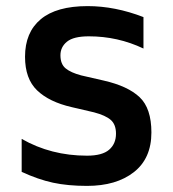

<svg xmlns="http://www.w3.org/2000/svg" viewBox="-20 -592 567 629"><path d="M51 -29V-137Q147 -82 265 -82Q315 -82 337.5 -101.5Q360 -121 360 -154Q360 -184 343 -199Q326 -214 288 -224L215 -241Q141 -258 101.5 -296Q62 -334 62 -406Q62 -486 113.5 -529Q165 -572 267 -572Q357 -572 450 -536V-433Q366 -473 271 -473Q221 -473 199.5 -455.5Q178 -438 178 -411Q178 -382 195 -368Q212 -354 246 -345L320 -328Q399 -310 437.5 -273.5Q476 -237 476 -158Q476 -73 418.5 -28Q361 17 265 17Q202 17 153.5 6.5Q105 -4 51 -29Z"/></svg>

Font: Biryani SemiBold
Style: Regular
Weight: 600
Designer: Dan Reynolds and Mathieu Réguer
Foundry: Dan Reynolds and Mathieu Réguer
Version: Version 1.004; ttfautohint (v1.1) -l 5 -r 5 -G 72 -x 0 -D la